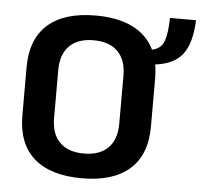

<svg xmlns="http://www.w3.org/2000/svg" viewBox="-53 -784 890 851"><g transform="rotate(5 392.5 -359.0)"><path d="M622 -519Q627 -487 627 -457V-243Q627 -117 553.5 -52.5Q480 12 341 12Q202 12 128.5 -52.5Q55 -117 55 -243V-457Q55 -583 128.5 -647.5Q202 -712 341 -712Q439 -712 505 -679.5Q571 -647 602 -583Q642 -591 655 -626Q668 -661 669 -730H785Q781 -628 743.5 -578.5Q706 -529 622 -519ZM486 -457Q486 -527 448.5 -564.5Q411 -602 341 -602Q271 -602 233.5 -564.5Q196 -527 196 -457V-243Q196 -173 233.5 -135.5Q271 -98 341 -98Q411 -98 448.5 -135.5Q486 -173 486 -243Z"/></g></svg>

Font: KoHo
Style: Bold
Weight: 700
Designer: Cadson Demak & Katatrad Team
Foundry: Cadson Demak Co.,Ltd.
Version: Version 1.000; ttfautohint (v1.6)